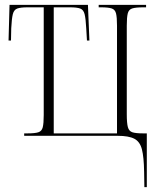

<svg xmlns="http://www.w3.org/2000/svg" viewBox="-20 -556 639 786"><path d="M570 147Q569 87 561 55.5Q553 24 530 12Q507 0 462 0H79V-10H93Q123 -10 137 -14.5Q151 -19 155 -35Q159 -51 159 -85V-526H92Q64 -526 50.5 -521Q37 -516 32.5 -498Q28 -480 26 -440L25 -390H15L19 -536H340L346 -390H336L333 -440Q331 -479 326.5 -497.5Q322 -516 308.5 -521Q295 -526 267 -526H200V-10H459V-451Q459 -485 455 -501Q451 -517 437 -521.5Q423 -526 394 -526H384V-536H578V-526H567Q536 -526 521.5 -521.5Q507 -517 503 -501Q499 -485 499 -451V-88Q499 -52 503.5 -35.5Q508 -19 522 -14.5Q536 -10 565 -10H581V210H571Z"/></svg>

Font: Noto Serif Display ExtraCondensed ExtraLight
Style: Regular
Weight: 200
Width: 2
Designer: Monotype Design Team
Foundry: Monotype Imaging Inc.
Version: Version 2.009